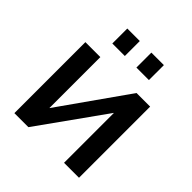

<svg xmlns="http://www.w3.org/2000/svg" viewBox="-196 -862 998 998"><g transform="rotate(45 303.0 -363.0)"><path d="M66 0V-522H176V-147L441 -523H541V0H431V-367L169 0ZM170 -616V-726H262V-616ZM347 -616V-726H439V-616Z"/></g></svg>

Font: Raleway SemiBold
Style: Regular
Weight: 600
Designer: Matt McInerney, Pablo Impallari, Rodrigo Fuenzalida
Foundry: Matt McInerney, Pablo Impallari, Rodrigo Fuenzalida
Version: Version 4.026